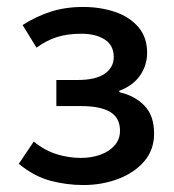

<svg xmlns="http://www.w3.org/2000/svg" viewBox="-20 -520 501 552"><path d="M220 12Q171 12 124.5 -0.5Q78 -13 34 -49L77 -113Q109 -87 143.5 -76.5Q178 -66 212 -66Q244 -66 269.5 -75.5Q295 -85 310 -102.5Q325 -120 325 -144Q325 -181 297 -198Q269 -215 213 -215H142V-290H203Q255 -290 281 -308Q307 -326 307 -356Q307 -390 281 -406.5Q255 -423 214 -423Q174 -423 144 -413.5Q114 -404 85 -383L45 -448Q82 -472 124.5 -486Q167 -500 219 -500Q268 -500 310 -486Q352 -472 377.5 -442.5Q403 -413 403 -368Q403 -333 383 -303.5Q363 -274 323 -259V-255Q367 -245 395 -216.5Q423 -188 423 -136Q423 -89 394.5 -56Q366 -23 319.5 -5.5Q273 12 220 12Z"/></svg>

Font: UmiuVSE Medium
Style: Regular
Weight: 500
Designer: Paul D. Hunt
Foundry: Adobe
Version: Version 3.046;September 5, 2023;FontCreator 14.0.0.2901 64-b